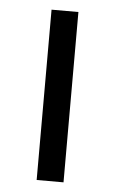

<svg xmlns="http://www.w3.org/2000/svg" viewBox="-44 -552 350 584"><g transform="rotate(5 131.0 -260.0)"><path d="M90 -520H172V0H90Z"/></g></svg>

Font: Strait
Style: Regular
Weight: 400
Width: 3
Designer: Eduardo Rodriguez Tunni
Foundry: Eduardo Rodriguez Tunni
Version: Version 1.001